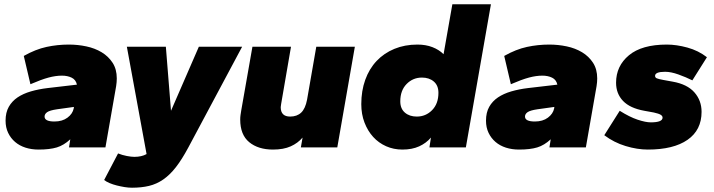

<svg xmlns="http://www.w3.org/2000/svg" viewBox="-20 -688 3332 896"><path d="M160 10Q127 10 99 1Q71 -8 50.5 -25.5Q30 -43 18 -68Q6 -93 6 -125Q6 -163 21 -189.5Q36 -216 62 -233.5Q88 -251 124 -261.5Q160 -272 202 -277L339 -293Q334 -316 314.5 -325.5Q295 -335 269 -335Q240 -335 206.5 -326Q173 -317 122 -295L91 -427Q146 -458 197 -469Q248 -480 301 -480Q343 -480 383 -471.5Q423 -463 454.5 -444Q486 -425 505.5 -395Q525 -365 525 -322Q525 -305 522 -286L472 0H302L308 -38Q278 -10 245 0Q212 10 160 10ZM234 -121Q271 -121 295 -139Q319 -157 324 -182L325 -189L246 -178Q212 -173 200 -164.5Q188 -156 188 -144Q188 -121 234 -121Z M596 188Q579 188 561 185Q543 182 525 177.5Q507 173 491.5 166.5Q476 160 466 152L531 28Q551 36 572 40Q593 44 607 44Q641 44 664 31L572 -470H754L778 -171L908 -470H1110L859 0Q829 56 801 92Q773 128 742 149.5Q711 171 675.5 179.5Q640 188 596 188Z M1254 10Q1185 10 1143 -24.5Q1101 -59 1101 -130Q1101 -141 1102.5 -151.5Q1104 -162 1106 -174L1158 -470H1338L1292 -203Q1290 -193 1290 -188Q1290 -144 1334 -144Q1366 -144 1385.5 -162.5Q1405 -181 1413 -223L1456 -470H1636L1554 0H1384L1392 -46Q1370 -20 1336.5 -5Q1303 10 1254 10Z M1858 10Q1817 10 1782 -5.5Q1747 -21 1721.5 -49Q1696 -77 1681 -116Q1666 -155 1666 -202Q1666 -264 1684.5 -315.5Q1703 -367 1737.5 -403.5Q1772 -440 1820.5 -460Q1869 -480 1928 -480Q1967 -480 1998 -468Q2029 -456 2050 -435L2091 -668H2271L2154 0H1984L1991 -46Q1969 -20 1936 -5Q1903 10 1858 10ZM1925 -144Q1967 -144 1996.5 -174Q2026 -204 2026 -255Q2026 -289 2004.5 -307.5Q1983 -326 1949 -326Q1907 -326 1877.5 -296Q1848 -266 1848 -215Q1848 -181 1869.5 -162.5Q1891 -144 1925 -144Z M2402 10Q2369 10 2341 1Q2313 -8 2292.5 -25.5Q2272 -43 2260 -68Q2248 -93 2248 -125Q2248 -163 2263 -189.5Q2278 -216 2304 -233.5Q2330 -251 2366 -261.5Q2402 -272 2444 -277L2581 -293Q2576 -316 2556.5 -325.5Q2537 -335 2511 -335Q2482 -335 2448.5 -326Q2415 -317 2364 -295L2333 -427Q2388 -458 2439 -469Q2490 -480 2543 -480Q2585 -480 2625 -471.5Q2665 -463 2696.5 -444Q2728 -425 2747.5 -395Q2767 -365 2767 -322Q2767 -305 2764 -286L2714 0H2544L2550 -38Q2520 -10 2487 0Q2454 10 2402 10ZM2476 -121Q2513 -121 2537 -139Q2561 -157 2566 -182L2567 -189L2488 -178Q2454 -173 2442 -164.5Q2430 -156 2430 -144Q2430 -121 2476 -121Z M3003 10Q2954 10 2899.5 -6.5Q2845 -23 2800 -57L2872 -171Q2918 -142 2955.5 -129.5Q2993 -117 3017 -117Q3072 -117 3072 -139Q3072 -147 3063 -152.5Q3054 -158 3031 -163L2987 -171Q2920 -183 2887.5 -217Q2855 -251 2855 -302Q2855 -380 2915 -430Q2975 -480 3092 -480Q3137 -480 3188 -466Q3239 -452 3279 -421L3211 -313Q3181 -328 3146 -340.5Q3111 -353 3084 -353Q3037 -353 3037 -334Q3037 -326 3045 -322.5Q3053 -319 3075 -315L3119 -307Q3187 -295 3220.5 -257Q3254 -219 3254 -166Q3254 -81 3188.5 -35.5Q3123 10 3003 10Z"/></svg>

Font: Celebes Black
Style: Italic
Weight: 900
Italic angle: -10°
Designer: Anugrah Pasau
Foundry: Lafontype
Version: Version 1.000; ttfautohint (v1.8.4)